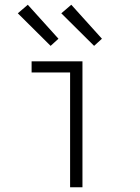

<svg xmlns="http://www.w3.org/2000/svg" viewBox="-20 -788 590 808"><path d="M275 0V-483H113V-530H327V0ZM376 -595 238 -732 280 -768 409 -625ZM193 -595 55 -732 97 -768 226 -625Z"/></svg>

Font: Lode Dark
Style: Regular
Weight: 400
Monospace: yes
Designer: Belleve Invis
Foundry: Belleve Invis
Version: Version 29.2.0; ttfautohint (v1.8.3)